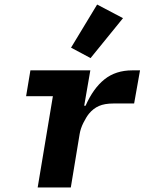

<svg xmlns="http://www.w3.org/2000/svg" viewBox="-20 -826 640 846"><path d="M146 0 213 -402H95L114 -516H378L351 -360H357Q391 -437 440.5 -476.5Q490 -516 563 -516H597L571 -370H480Q441 -370 416 -359Q391 -348 372 -325Q360 -310 347.5 -285Q335 -260 331 -236L292 0ZM379 -570 293 -616 408 -806 522 -746Z"/></svg>

Font: iA Writer Mono V
Style: Regular
Weight: 400
Italic angle: -9.5°
Designer: Mike Abbink, Paul van der Laan, Pieter van Rosmalen
Foundry: Bold Monday
Version: Version 2.000